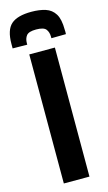

<svg xmlns="http://www.w3.org/2000/svg" viewBox="-179 -959 565 1006"><g transform="rotate(-15 104.0 -456.5)"><path d="M35 0V-700H174V0ZM103 -913Q147 -913 179.5 -902.5Q212 -892 230 -863Q248 -834 248 -777Q249 -771 248.5 -765Q248 -759 248 -753L169 -752V-760Q169 -785 156.5 -801Q144 -817 103 -817Q63 -817 50.5 -801Q38 -785 38 -760Q38 -755 38 -752L-41 -753Q-41 -759 -41 -765Q-41 -771 -41 -777Q-41 -853 -7 -883Q27 -913 103 -913Z"/></g></svg>

Font: Georama Condensed
Style: Bold
Weight: 700
Width: 3
Designer: Jean-Baptiste Levee
Foundry: Production Type
Version: Version 1.000